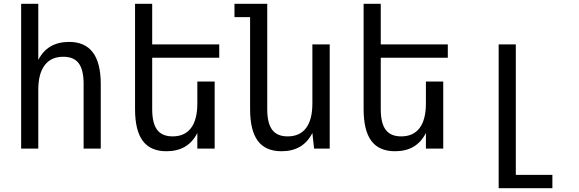

<svg xmlns="http://www.w3.org/2000/svg" viewBox="-20 -780 3040 1008"><path d="M91 -760H181V-465Q229 -560 343 -560Q509 -560 509 -339V0H419V-339Q419 -413 393.5 -447.5Q368 -482 312 -482Q248 -482 214.5 -437.5Q181 -393 181 -309V0H91Z M854 14Q770 14 729.5 -40.5Q689 -95 689 -207V-760H779V-547H1131V-477H779V-207Q779 -133 805 -98.5Q831 -64 886 -64Q950 -64 983 -108Q1016 -152 1016 -237V-352H1107V0H1016V-82Q968 14 854 14Z M1458 14Q1374 14 1333.5 -40.5Q1293 -95 1293 -207V-690H1211V-760H1383V-207Q1383 -133 1409 -98.5Q1435 -64 1490 -64Q1554 -64 1587 -108Q1620 -152 1620 -237V-547H1711V0H1629L1620 -82Q1572 14 1458 14Z M2054 14Q1970 14 1929.5 -40.5Q1889 -95 1889 -207V-760H1979V-547H2331V-477H1979V-207Q1979 -133 2005 -98.5Q2031 -64 2086 -64Q2150 -64 2183 -108Q2216 -152 2216 -237V-352H2307V0H2216V-82Q2168 14 2054 14Z M2598 -547H2688V138H2880V208H2598Z"/></svg>

Font: PlemolJP35 Console
Style: Regular
Weight: 400
Version: v2.0.3; ttfautohint (v1.8.4.7-5d5b-dirty) -l 6 -r 45 -G 200 